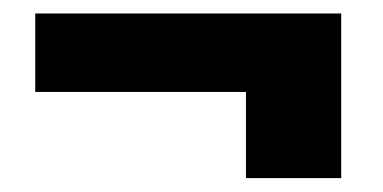

<svg xmlns="http://www.w3.org/2000/svg" viewBox="-20 -418 556 279"><path d="M475.8 -398.4V-159.2H337.4V-284.4H31.2V-398.4Z"/></svg>

Font: RobotoFlex
Style: Regular
Weight: 400
Designer: Berlow after Robertson
Foundry: Google
Version: Version 2.136